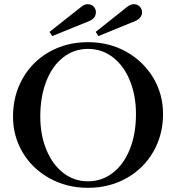

<svg xmlns="http://www.w3.org/2000/svg" viewBox="-20 -884 840 915"><path d="M42 -328Q42 -429 88 -510Q134 -591 215.5 -637Q297 -683 399 -683Q501 -683 582.5 -637Q664 -591 710.5 -513Q757 -435 757 -341Q757 -242 711 -161.5Q665 -81 583 -35Q501 11 399 11Q298 11 216 -34.5Q134 -80 88 -157.5Q42 -235 42 -328ZM628 -340Q628 -429 599 -500Q570 -571 518 -611Q466 -651 399 -651Q333 -651 281 -610.5Q229 -570 200.5 -496.5Q172 -423 172 -328Q172 -241 201 -170.5Q230 -100 281.5 -60Q333 -20 399 -20Q466 -20 518 -60.5Q570 -101 599 -173.5Q628 -246 628 -340ZM216 -732 368 -852Q383 -864 397 -864Q416 -864 426.5 -852.5Q437 -841 437 -826Q437 -797 406 -784L229 -712ZM436 -732 587 -852Q604 -864 617 -864Q635 -864 646 -852.5Q657 -841 657 -825Q657 -818 656 -815Q649 -794 625 -784L449 -712Z"/></svg>

Font: Ibarra Real Nova SemiBold
Style: Regular
Weight: 600
Designer: Jose Maria Ribagorda & Octavio Pardo
Foundry: Jose Maria Ribagorda
Version: Version 1.014